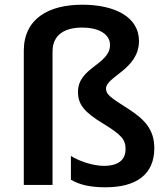

<svg xmlns="http://www.w3.org/2000/svg" viewBox="-20 -785 715 815"><path d="M570 -611C570 -712 469 -765 329 -765C188 -765 81 -707 81 -569V0H203V-566C203 -641 259 -668 329 -668C396 -668 447 -642 447 -594C447 -511 311 -499 311 -395C311 -342 337 -309 420 -259C495 -213 513 -193 513 -152C513 -107 483 -81 421 -81C373 -81 314 -102 281 -123V-22C319 0 364 10 428 10C558 10 635 -44 635 -156C635 -235 594 -278 526 -322C451 -370 430 -383 430 -409C430 -460 570 -491 570 -611Z"/></svg>

Font: Noto Sans Kayah Li SemiBold
Style: Regular
Weight: 600
Designer: Monotype Design Team, Sérgio Martins
Foundry: Monotype Imaging Inc.
Version: Version 2.002